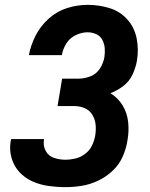

<svg xmlns="http://www.w3.org/2000/svg" viewBox="-20 -763 616 791"><path d="M249 8Q283 8 317 2.5Q351 -3 384 -18.5Q417 -34 444 -59.5Q471 -85 485.5 -118Q500 -151 505 -184Q512 -222 508 -260Q504 -298 485 -329Q466 -360 435 -379Q464 -390 488.5 -409Q513 -428 526 -456Q539 -484 544 -512Q552 -559 543 -604.5Q534 -650 504.5 -683Q475 -716 431.5 -729.5Q388 -743 341 -743Q299 -743 257 -730Q215 -717 181 -686.5Q147 -656 127 -617Q107 -578 99 -536H235Q239 -561 253 -583.5Q267 -606 291.5 -618Q316 -630 341 -630Q359 -630 376 -622.5Q393 -615 401.5 -599Q410 -583 411.5 -564.5Q413 -546 410 -527Q406 -503 391.5 -480.5Q377 -458 352.5 -448.5Q328 -439 304 -439H236L217 -326H286Q309 -326 329 -317.5Q349 -309 360.5 -290Q372 -271 374 -248.5Q376 -226 372 -203Q368 -182 358.5 -162.5Q349 -143 330.5 -129Q312 -115 291 -110Q270 -105 249 -105Q225 -105 202.5 -112.5Q180 -120 168.5 -141Q157 -162 161 -187V-190H26Q25 -186 24 -182Q18 -146 27.5 -112.5Q37 -79 59.5 -54.5Q82 -30 113 -16Q144 -2 179 3Q214 8 249 8Z"/></svg>

Font: Iosevka Sparkle XBdObl
Style: Regular
Weight: 800
Italic angle: -9°
Designer: Belleve Invis
Foundry: Belleve Invis
Version: Version 4.5.0; ttfautohint (v1.8.3)